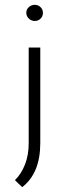

<svg xmlns="http://www.w3.org/2000/svg" viewBox="-20 -588 264 796"><path d="M42 159Q69 132 84 93Q99 54 99 6V-391H147V5Q147 130 72 188ZM124 -568Q138 -568 148 -558.5Q158 -549 158 -535Q158 -520 148 -510.5Q138 -501 124 -501Q110 -501 99.5 -511Q89 -521 89 -535Q89 -549 99.5 -558.5Q110 -568 124 -568Z"/></svg>

Font: Josefin Sans Light
Style: Regular
Weight: 300
Designer: Santiago Orozco
Foundry: Typemade
Version: Version 2.000